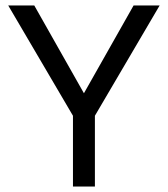

<svg xmlns="http://www.w3.org/2000/svg" viewBox="-20 -680 612 700"><path d="M562 -660 326 -258V0H246V-258L10 -660H105L286 -340L467 -660Z"/></svg>

Font: Elaine Sans
Style: Regular
Weight: 400
Designer: Wei Huang
Foundry: Wei Huang
Version: Version 2.001;December 24, 2019;FontCreator 12.0.0.2547 64-b